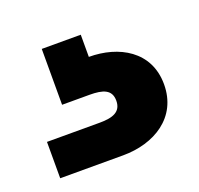

<svg xmlns="http://www.w3.org/2000/svg" viewBox="-63 -75 421 407"><g transform="rotate(-20 147.5 128.5)"><path d="M155 43V-7H67V119H129C159 119 178 125 178 150C178 175 159 182 129 182H10V264H152C222 264 285 227 285 152C285 77 222 43 155 43Z"/></g></svg>

Font: Malmofest SemiBold
Style: Regular
Weight: 600
Designer: Jonny Pinhorn (Poppins), Kolossal
Version: Version 1.004;Glyphs 3.1.2 (3151)